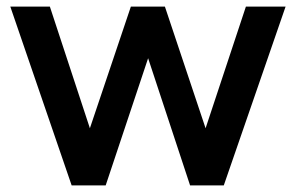

<svg xmlns="http://www.w3.org/2000/svg" viewBox="-20 -561 895 581"><path d="M196.8 0 11.2 -541H130.9L252 -172.9L376 -541H479L602.1 -172.9L724.1 -541H844.2L657.2 0H555.2L428.2 -384.8L299.8 0Z"/></svg>

Font: Plus Jakarta Sans SemiBold
Style: Regular
Weight: 600
Designer: Gumpita Rahayu
Foundry: Tokotype
Version: Version 2.006